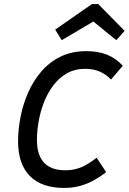

<svg xmlns="http://www.w3.org/2000/svg" viewBox="-20 -914 634 946"><path d="M297 12Q185 12 127 -47Q69 -106 69 -218Q69 -275 81 -337Q93 -399 118 -456.5Q143 -514 182.5 -560.5Q222 -607 277.5 -634.5Q333 -662 405 -662Q464 -662 507.5 -644.5Q551 -627 585 -590L527 -522Q477 -575 400 -575Q348 -575 308.5 -552Q269 -529 241 -491Q213 -453 195.5 -407Q178 -361 170 -313.5Q162 -266 162 -225Q162 -75 302 -75Q343 -75 379 -89.5Q415 -104 456 -137L503 -66Q452 -26 402.5 -7Q353 12 297 12ZM284 -716 252 -768 433 -894H464L594 -762L553 -716L440 -808Z"/></svg>

Font: Sometype Mono Medium
Style: Italic
Weight: 500
Italic angle: -12°
Monospace: yes
Designer: Ryoichi Tsunekawa
Foundry: Dharma Type
Version: Version 1.000; ttfautohint (v1.8.3)